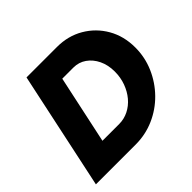

<svg xmlns="http://www.w3.org/2000/svg" viewBox="-167 -889 1078 1078"><g transform="rotate(-45 372.5 -350.0)"><path d="M21 0 170 -700H412Q500 -700 570 -659Q640 -618 680.5 -547.5Q721 -477 721 -387Q721 -309 690.5 -239Q660 -169 607 -115Q554 -61 484.5 -30.5Q415 0 337 0ZM395 -553H307L220 -147H353Q392 -147 427 -164.5Q462 -182 488 -213Q514 -244 529 -285Q544 -326 544 -373Q544 -425 524.5 -465.5Q505 -506 471.5 -529.5Q438 -553 395 -553Z"/></g></svg>

Font: Red Hat Text VF
Style: Italic
Weight: 300
Italic angle: -12°
Designer: Pentagram, MCKL
Foundry: Pentagram, MCKL
Version: Version 1.023